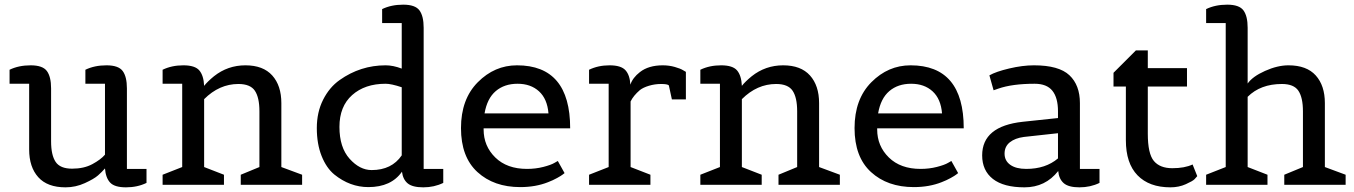

<svg xmlns="http://www.w3.org/2000/svg" viewBox="-20 -792 5804 823"><path d="M608 -68V-8Q569 11 520 11Q471 11 452 -9.5Q433 -30 430 -70Q417 -55 400 -40Q383 -25 343.5 -7Q304 11 261 11Q183 11 144 -32.5Q105 -76 105 -151V-433H21V-493Q60 -512 111.5 -512Q163 -512 181 -487.5Q199 -463 199 -413V-186Q199 -127 218.5 -98Q238 -69 289 -69Q340 -69 376 -88.5Q412 -108 430 -129V-433H346V-493Q385 -512 436.5 -512Q488 -512 506 -487.5Q524 -463 524 -413V-68Z M1275 0H1012V-43L1092 -76V-315Q1092 -374 1072.5 -403Q1053 -432 1002 -432Q920 -432 855 -367V-76L940 -43V0H677V-43L761 -76V-433H677V-493Q716 -512 766 -512Q816 -512 834.5 -490Q853 -468 855 -424Q869 -442 897 -465Q956 -512 1032 -512Q1108 -512 1147 -468.5Q1186 -425 1186 -350V-76L1275 -43Z M1880 -68V-8Q1841 11 1794.5 11Q1748 11 1727.5 -6Q1707 -23 1703 -56Q1657 10 1559 10Q1480 10 1413 -44Q1379 -72 1358.5 -123.5Q1338 -175 1338 -243Q1338 -311 1365 -364.5Q1392 -418 1436 -449Q1525 -512 1633 -512Q1665 -512 1702 -498V-693H1618V-753Q1657 -772 1708.5 -772Q1760 -772 1778 -747.5Q1796 -723 1796 -673V-68ZM1633 -433Q1544 -433 1489.5 -384.5Q1435 -336 1435 -248Q1435 -160 1478.5 -111.5Q1522 -63 1573 -63Q1659 -63 1702 -126V-418Q1657 -433 1633 -433Z M2210 10Q2097 10 2026.5 -54.5Q1956 -119 1956 -243Q1956 -367 2028 -439.5Q2100 -512 2196 -512Q2424 -512 2424 -242H2053V-237Q2053 -166 2103 -117Q2153 -68 2239 -68Q2276 -68 2309 -76.5Q2342 -85 2357 -94L2371 -102L2400 -50Q2397 -48 2391.5 -43.5Q2386 -39 2368 -29Q2350 -19 2329 -11Q2276 10 2210 10ZM2057 -306H2331Q2326 -368 2290.5 -400.5Q2255 -433 2198.5 -433Q2142 -433 2105 -401.5Q2068 -370 2057 -306Z M2768 0H2505V-43L2589 -76V-433H2505V-493Q2544 -512 2593 -512Q2642 -512 2661 -491Q2680 -470 2682 -429Q2692 -459 2723 -483Q2760 -512 2821 -512Q2848 -512 2872.5 -505Q2897 -498 2908 -491L2920 -484V-366H2860L2847 -426Q2841 -432 2814 -432Q2787 -432 2762 -424.5Q2737 -417 2723 -406Q2695 -382 2683 -357V-76L2768 -43Z M3580 0H3317V-43L3397 -76V-315Q3397 -374 3377.5 -403Q3358 -432 3307 -432Q3225 -432 3160 -367V-76L3245 -43V0H2982V-43L3066 -76V-433H2982V-493Q3021 -512 3071 -512Q3121 -512 3139.5 -490Q3158 -468 3160 -424Q3174 -442 3202 -465Q3261 -512 3337 -512Q3413 -512 3452 -468.5Q3491 -425 3491 -350V-76L3580 -43Z M3897 10Q3784 10 3713.5 -54.5Q3643 -119 3643 -243Q3643 -367 3715 -439.5Q3787 -512 3883 -512Q4111 -512 4111 -242H3740V-237Q3740 -166 3790 -117Q3840 -68 3926 -68Q3963 -68 3996 -76.5Q4029 -85 4044 -94L4058 -102L4087 -50Q4084 -48 4078.5 -43.5Q4073 -39 4055 -29Q4037 -19 4016 -11Q3963 10 3897 10ZM3744 -306H4018Q4013 -368 3977.5 -400.5Q3942 -433 3885.5 -433Q3829 -433 3792 -401.5Q3755 -370 3744 -306Z M4693 -68V-8Q4654 11 4607 11Q4560 11 4539.5 -7Q4519 -25 4516 -59Q4461 11 4371.5 11Q4282 11 4236 -25Q4190 -61 4190 -126Q4190 -251 4364 -270L4515 -286V-315Q4515 -373 4491 -403Q4467 -433 4415 -433Q4319 -433 4259 -412L4239 -405L4221 -469Q4249 -485 4306 -498.5Q4363 -512 4412 -512Q4519 -512 4564 -469.5Q4609 -427 4609 -350V-68ZM4379 -68Q4462 -68 4515 -113V-221L4369 -205Q4331 -200 4308.5 -182Q4286 -164 4286 -133.5Q4286 -103 4310.5 -85.5Q4335 -68 4379 -68Z M5092 -87 5112 -37Q5108 -32 5100.5 -24Q5093 -16 5063 -2.5Q5033 11 4997 11Q4906 11 4856 -40.5Q4806 -92 4806 -191V-421H4753V-480L4849 -576H4900V-500H5068V-421H4900V-219Q4900 -133 4926 -102Q4952 -71 5005 -71Q5058 -71 5092 -87Z M5748 0H5485V-43L5565 -76V-315Q5565 -374 5545.5 -403Q5526 -432 5475 -432Q5383 -432 5328 -377V-76L5413 -43V0H5150V-43L5234 -76V-693H5150V-753Q5189 -772 5240.5 -772Q5292 -772 5310 -747.5Q5328 -723 5328 -673V-434Q5349 -464 5402.5 -488Q5456 -512 5503 -512Q5581 -512 5620 -468.5Q5659 -425 5659 -350V-76L5748 -43Z"/></svg>

Font: Belgrano
Style: Regular
Weight: 400
Version: Version 1.002